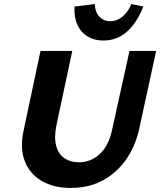

<svg xmlns="http://www.w3.org/2000/svg" viewBox="-20 -908 787 943"><path d="M327 15Q243 15 184.5 -19.5Q126 -54 101.5 -117Q77 -180 96 -267L179 -658H335L257 -292Q245 -232 256 -191.5Q267 -151 296.5 -131Q326 -111 366 -111Q426 -111 469.5 -151Q513 -191 530 -268L616 -658H747L663 -272Q644 -188 598.5 -123.5Q553 -59 485 -22Q417 15 327 15ZM488 -709Q421 -709 381.5 -753Q342 -797 346 -876L446 -888Q446 -851 467 -827.5Q488 -804 522 -804Q555 -804 582 -826.5Q609 -849 625 -888L684 -876Q654 -799 605 -754Q556 -709 488 -709Z"/></svg>

Font: Ysabeau Infant ExtraBold
Style: Italic
Weight: 800
Italic angle: -12°
Designer: Christian Thalmann (Catharsis Fonts)
Version: Version 2.001;gftools[0.9.30]; featfreeze: ss01,ss02,lnum